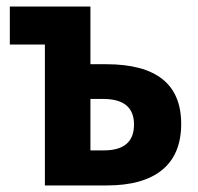

<svg xmlns="http://www.w3.org/2000/svg" viewBox="-20 -566 603 586"><path d="M117 0V-430H10V-546H256V-370H304Q533 -370 533 -188Q533 -95 475 -47.5Q417 0 306 0ZM256 -107H297Q389 -107 389 -186Q389 -264 295 -264H256Z"/></svg>

Font: Noto Sans Mono SemiCondensed
Style: Bold
Weight: 700
Width: 4
Designer: Monotype Design Team
Foundry: Monotype Imaging Inc.
Version: Version 2.014